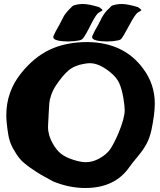

<svg xmlns="http://www.w3.org/2000/svg" viewBox="-20 -943 805 966"><path d="M479.5 -880.9Q470.7 -877 458.5 -857.4Q446.3 -837.9 436 -816.9Q425.8 -795.9 413.6 -774.4Q401.4 -752.9 393.6 -746.1Q389.6 -742.2 378.4 -739.7Q367.2 -737.3 352.5 -735.8Q337.9 -734.4 322.3 -734.4Q291 -734.4 269.5 -739.7Q248 -745.1 248 -755.9L249 -761.7Q258.8 -785.2 278.3 -817.4Q283.2 -826.2 290 -840.3Q296.9 -854.5 301.8 -862.8Q306.6 -871.1 317.4 -883.8Q328.1 -896.5 343.8 -911.1Q344.7 -912.1 346.2 -913.1Q347.7 -914.1 348.6 -914.6Q349.6 -915 351.6 -916Q374 -922.9 397.5 -922.9Q425.8 -922.9 478.5 -907.2Q496.1 -894.5 496.1 -892.6Q496.1 -889.6 479.5 -880.9ZM674.8 -880.9Q661.1 -874 629.9 -814.9Q598.6 -755.9 588.9 -746.1Q585 -742.2 573.7 -739.7Q562.5 -737.3 547.9 -735.8Q533.2 -734.4 517.6 -734.4Q486.3 -734.4 464.8 -739.7Q443.4 -745.1 443.4 -755.9L444.3 -761.7Q454.1 -785.2 473.6 -817.4Q478.5 -826.2 483.4 -836.4Q488.3 -846.7 492.2 -854Q496.1 -861.3 502 -870.1Q507.8 -878.9 517.1 -889.2Q526.4 -899.4 539.1 -911.1Q540 -912.1 541.5 -913.1Q543 -914.1 543.9 -914.6Q544.9 -915 546.9 -916Q569.3 -922.9 592.8 -922.9Q621.1 -922.9 673.8 -907.2Q691.4 -894.5 691.4 -892.6Q691.4 -889.6 674.8 -880.9ZM409.2 2.9Q328.1 2.9 247.1 -30.3Q204.1 -53.7 186 -64Q168 -74.2 132.3 -99.1Q96.7 -124 79.6 -144.5Q62.5 -165 44.9 -197.3Q27.3 -229.5 21.5 -266.6Q11.7 -328.1 11.7 -363.3Q11.7 -481.4 85.9 -574.2Q151.4 -656.2 231.9 -693.8Q312.5 -731.4 419.9 -731.4Q603.5 -729.5 700.2 -597.7Q758.8 -519.5 758.8 -421.9Q758.8 -370.1 742.2 -290Q733.4 -250 717.8 -220.2Q702.1 -190.4 671.9 -154.3Q641.6 -118.2 631.8 -103.5Q558.6 2.9 409.2 2.9ZM224.6 -366.2Q224.6 -357.4 223.6 -344.2Q222.7 -331.1 222.2 -321.3Q221.7 -311.5 221.7 -303.7Q221.7 -261.7 246.1 -219.7Q265.6 -185.5 288.1 -168.5Q310.5 -151.4 349.6 -138.7Q386.7 -127 412.1 -127Q445.3 -127 477.5 -144.5Q515.6 -165 534.2 -191.9Q552.7 -218.8 577.1 -275.4Q607.4 -349.6 607.4 -388.7Q607.4 -410.2 600.6 -451.2Q591.8 -500 578.6 -527.3Q565.4 -554.7 534.2 -580.1Q478.5 -625 432.6 -625Q418.9 -625 404.3 -622.1Q355.5 -614.3 325.2 -588.9Q294.9 -563.5 259.8 -510.7Q245.1 -487.3 237.3 -463.9Q229.5 -440.4 228 -423.3Q226.6 -406.2 224.6 -366.2Z"/></svg>

Font: Essays1743
Style: Bold
Weight: 700
Designer: Based on the typeface in a 1743 English translation of the essays of Montaigne.  PostScript/TrueType font designed by Jo
Version: Version 002.100